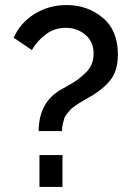

<svg xmlns="http://www.w3.org/2000/svg" viewBox="-20 -739 522 759"><path d="M133 -221Q133 -331 216 -382Q218 -383 245.5 -398.5Q273 -414 284 -422Q295 -430 314.5 -447.5Q334 -465 342 -484.5Q350 -504 350 -528Q350 -574 317.5 -601.5Q285 -629 240 -629Q196 -629 161.5 -603.5Q127 -578 106 -541L34 -590Q61 -650 117.5 -684.5Q174 -719 243 -719Q326 -719 386 -669Q446 -619 446 -524Q446 -460 416.5 -422.5Q387 -385 330 -353Q327 -351 311 -342Q295 -333 291.5 -330.5Q288 -328 275 -319Q262 -310 258 -305Q254 -300 245.5 -290Q237 -280 234 -270.5Q231 -261 228 -248Q225 -235 225 -221ZM136 0V-126H227V0Z"/></svg>

Font: Raleway-v4020 SemiBold
Style: Regular
Weight: 600
Designer: Matt McInerney, Pablo Impallari, Rodrigo Fuenzalida
Foundry: Matt McInerney, Pablo Impallari, Rodrigo Fuenzalida
Version: Version 4.020;PS 004.020;hotconv 1.0.88;makeotf.lib2.5.64775